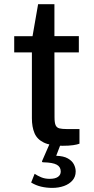

<svg xmlns="http://www.w3.org/2000/svg" viewBox="-20 -689 448 912"><path d="M354.5 -440H238.5L239 -131.5Q239 -106 244.2 -94.2Q249.5 -82.5 262.2 -79.2Q275 -76 297 -76H357.5V-6.5Q347.5 -2.5 327.8 0.5Q308 3.5 277 3.5Q219.5 3.5 187.8 -12Q156 -27.5 143.8 -56.8Q131.5 -86 131.5 -127.5V-440H47.5V-517H134.5L161 -669H238.5V-517.5H354.5ZM339.5 125.5Q339.5 150.5 324.2 168Q309 185.5 283.8 194.5Q258.5 203.5 228.5 203.5Q200.5 203.5 175.2 197.5Q150 191.5 128 178L144.5 136.5Q158.5 146 176 153.2Q193.5 160.5 215.5 160.5Q242 160.5 255.2 151.2Q268.5 142 268.5 125.5Q268.5 104 249.8 93.5Q231 83 187 82Q182 82 180.2 80.5Q178.5 79 180.5 74.5L217 -9H270L247 51Q282 52 302.2 63.5Q322.5 75 331 91.8Q339.5 108.5 339.5 125.5Z"/></svg>

Font: Public Sans Medium
Style: Regular
Weight: 500
Designer: The Public Sans Project Authors: Dan O. Williams and USWDS (Libre Franklin designed by Pablo Impallari and Rodrigo Fuenz
Version: Version 1.007